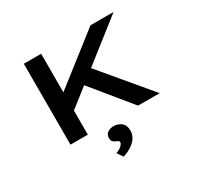

<svg xmlns="http://www.w3.org/2000/svg" viewBox="-199 -931 1475 1439"><g transform="rotate(-30 538.0 -211.5)"><path d="M275 -169 249 -307 752 -700H952ZM175 0V-700H325V0ZM760 0 459 -368 549 -475 947 0ZM475 277 441 227Q455 223 470 214.5Q485 206 496 194Q507 182 507 171Q507 161 500.5 157.5Q494 154 484 149Q469 143 459 133.5Q449 124 449 101Q449 71 471 56Q493 41 524 41Q560 41 588.5 63Q617 85 617 132Q617 162 604 186Q591 210 569.5 228Q548 246 523.5 258Q499 270 475 277Z"/></g></svg>

Font: Lexend Zetta SemiBold
Style: Regular
Weight: 600
Designer: Bonnie Shaver-Troup, Thomas Jockin
Foundry: Lexend
Version: Version 1.007